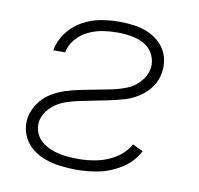

<svg xmlns="http://www.w3.org/2000/svg" viewBox="-66 -607 708 684"><g transform="rotate(10 288.0 -265.0)"><path d="M253 8Q294 8 335.5 -0.5Q377 -9 415.5 -34Q454 -59 474 -98L436 -116Q418 -84 386.5 -64.5Q355 -45 320.5 -38Q286 -31 253 -31Q229 -31 206.5 -33.5Q184 -36 163 -43Q142 -50 124.5 -62.5Q107 -75 98 -95.5Q89 -116 92 -139Q97 -166 118 -187.5Q139 -209 165.5 -219Q192 -229 219 -234.5Q246 -240 273 -245.5Q300 -251 327 -256.5Q354 -262 380.5 -270Q407 -278 431.5 -294Q456 -310 472.5 -334Q489 -358 493 -385Q498 -414 490.5 -441Q483 -468 464.5 -487.5Q446 -507 421.5 -518.5Q397 -530 369 -534Q341 -538 312 -538Q279 -538 245 -532Q211 -526 179 -508Q147 -490 125.5 -460.5Q104 -431 98 -397H141Q146 -424 164.5 -445.5Q183 -467 208.5 -479Q234 -491 260 -495Q286 -499 312 -499Q339 -499 364.5 -494.5Q390 -490 411.5 -477.5Q433 -465 444 -441.5Q455 -418 451 -392Q446 -365 425.5 -343Q405 -321 378.5 -311Q352 -301 325 -295.5Q298 -290 271 -285Q244 -280 217 -274.5Q190 -269 163.5 -260.5Q137 -252 112.5 -236.5Q88 -221 71.5 -196.5Q55 -172 50 -146Q45 -115 55 -87Q65 -59 86 -40Q107 -21 134.5 -10.5Q162 0 192 4Q222 8 253 8Z"/></g></svg>

Font: Iosevka Sparkle Extralight
Style: Italic
Weight: 200
Italic angle: -9°
Designer: Belleve Invis
Foundry: Belleve Invis
Version: Version 4.5.0; ttfautohint (v1.8.3)